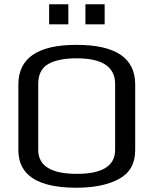

<svg xmlns="http://www.w3.org/2000/svg" viewBox="-20 -869 719 899"><path d="M66 0ZM66 -166V-473Q66 -659 338 -659Q613 -659 613 -474V-166Q613 -72 537 -31Q461 10 338 10Q66 10 66 -166ZM519 -167V-476Q519 -596 339 -596Q252 -596 205.5 -569Q159 -542 159 -476V-167Q159 -55 340 -55Q519 -55 519 -167ZM210 -849H300V-755H210ZM380 -849H470V-755H380Z"/></svg>

Font: Play
Style: Regular
Weight: 400
Designer: Jonas Hecksher (Cyrillic expansion: Cyreal)
Foundry: Jonas Hecksher, Playtype, e-types AS
Version: Version 2.101; ttfautohint (v1.5.65-e2d9)